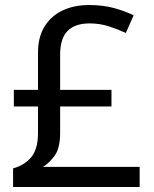

<svg xmlns="http://www.w3.org/2000/svg" viewBox="-20 -743 612 763"><path d="M334 -723Q389 -723 433 -711Q477 -699 511 -682L480 -612Q450 -626 413.5 -638Q377 -650 336 -650Q279 -650 249 -620.5Q219 -591 219 -525V-386H423V-320H219V-216Q219 -155 198 -125.5Q177 -96 151 -80H535V0H32V-74Q75 -85 103 -117Q131 -149 131 -215V-320H35V-386H131V-534Q131 -594 156 -636Q181 -678 227 -700.5Q273 -723 334 -723Z"/></svg>

Font: Noto Sans Sundanese
Style: Regular
Weight: 400
Designer: Monotype Design Team (Regular), Sérgio L. Martins (other weights)
Foundry: Monotype Imaging Inc.
Version: Version 2.003